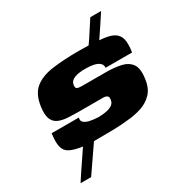

<svg xmlns="http://www.w3.org/2000/svg" viewBox="-154 -702 880 911"><g transform="rotate(-30 286.0 -246.5)"><path d="M29 83Q44 60 60.5 35Q77 10 94 -14.5Q111 -39 126 -62Q83 -68 59 -80Q35 -92 28.5 -118.5Q22 -145 29 -191Q66 -191 103 -191Q140 -191 178 -191Q173 -175 183 -165.5Q193 -156 213 -151.5Q233 -147 259 -146Q281 -146 301 -149.5Q321 -153 335 -162Q349 -171 351 -188Q354 -203 346.5 -209Q339 -215 325 -215Q293 -215 261 -215Q229 -215 197 -215Q160 -215 130 -217Q100 -219 79.5 -229Q59 -239 50.5 -262Q42 -285 48 -327Q57 -390 93 -419Q129 -448 190.5 -456.5Q252 -465 335 -465Q349 -465 362.5 -464.5Q376 -464 389 -464Q409 -492 426.5 -520Q444 -548 463 -576H522Q503 -546 484 -518Q465 -490 445 -460Q496 -457 520.5 -443.5Q545 -430 551.5 -403.5Q558 -377 551 -332Q515 -332 479 -332Q443 -332 406 -332Q407 -348 396.5 -357.5Q386 -367 367.5 -371.5Q349 -376 325 -376Q303 -377 282.5 -373.5Q262 -370 249 -361.5Q236 -353 234 -338Q231 -321 239.5 -317Q248 -313 265 -313Q298 -313 330 -313Q362 -313 395 -313Q439 -313 475.5 -305.5Q512 -298 531 -273Q550 -248 542 -193Q536 -144 509.5 -117Q483 -90 446 -78.5Q409 -67 369 -64Q335 -60 293.5 -59Q252 -58 184 -58L87 83Z"/></g></svg>

Font: Genos ExtraBold
Style: Italic
Weight: 800
Italic angle: -8°
Version: Version 1.010